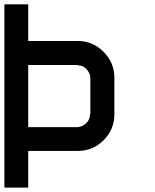

<svg xmlns="http://www.w3.org/2000/svg" viewBox="-20 -853 707 873"><path d="M333.3 -275Q355 -276.7 372.1 -292.9Q389.2 -309.2 389.2 -333.3H390.8V-500Q389.2 -521.7 373.3 -538.8Q357.5 -555.8 333.3 -555.8V-557.5H108.3V-275ZM333.3 -166.7H108.3V0H0V-833.3H108.3V-666.7H333.3Q401.7 -666.7 450.8 -617.5Q500 -568.3 500 -500V-333.3Q500 -264.2 451.2 -215.4Q402.5 -166.7 333.3 -166.7Z"/></svg>

Font: 0xA000-Squareish-Mono
Style: Squareish-Mono-Bold
Weight: 700
Version: Version 0.1